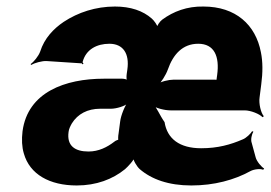

<svg xmlns="http://www.w3.org/2000/svg" viewBox="-20 -558 830 588"><path d="M315 -424C357 -424 377 -394 370 -345L368 -331C367 -324 367 -312 370 -309L372 -311C370 -315 360 -317 354 -317H298C180 -317 65 -276 49 -156C46 -131 47 -108 53 -88C71 -24 132 10 215 10C275 10 325 -9 363 -40C372 -48 391 -68 392 -77H388C387 -68 399 -48 408 -40C444 -9 496 10 566 10C636 10 698 -7 747 -34C758 -40 778 -42 786 -38L789 -42C781 -46 766 -64 763 -76L751 -120C747 -130 751 -147 756 -155L752 -156C748 -149 734 -135 723 -131C686 -115 647 -104 596 -104C530 -104 492 -133 484 -184C469 -205 459 -231 449 -239L446 -236C456 -227 484 -220 502 -220H729C748 -220 775 -209 784 -199L788 -202C779 -212 772 -241 775 -260L780 -299C785 -336 785 -369 779 -398C763 -482 702 -538 603 -538C553 -539 511 -523 477 -498C470 -493 460 -479 460 -472L463 -473C463 -480 451 -496 445 -501C418 -525 380 -538 332 -538C273 -538 219 -520 175 -491C144 -470 116 -441 103 -400C98 -386 83 -368 74 -362L75 -359C85 -365 109 -372 123 -371L230 -364C232 -364 231 -362 232 -361L236 -363C235 -364 233 -366 233 -368C243 -407 277 -424 315 -424ZM190 -154C191 -163 195 -171 200 -180C218 -209 248 -225 287 -225H320C336 -225 364 -233 373 -243L372 -246C363 -236 350 -204 348 -186L343 -148C342 -144 341 -129 343 -127L347 -130C344 -132 333 -127 330 -124C308 -107 282 -94 251 -94C210 -94 184 -111 190 -154ZM645 -328 644 -321C644 -318 642 -311 644 -309L648 -312C646 -314 640 -314 637 -314H511C497 -314 471 -308 462 -300L464 -297C473 -305 488 -328 494 -345C510 -391 539 -424 587 -424C636 -424 653 -386 645 -328Z"/></svg>

Font: Asimov
Style: EdgeNarIt
Weight: 500
Designer: Google
Version: Version 2.000980: 2014